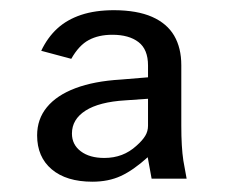

<svg xmlns="http://www.w3.org/2000/svg" viewBox="-20 -751 458 375"><path d="M52.5 -486.6Q52.5 -518.4 71.6 -541.6Q90.7 -564.9 127.2 -578.7Q163.7 -592.5 215.8 -595.6L269.1 -600V-623.1Q269.1 -654.6 250.5 -668.8Q231.9 -683.1 199.4 -683.1Q172.5 -683.1 153.4 -672.8Q134.2 -662.6 119.2 -636.1L60.5 -651.8Q72.9 -677.9 91.9 -695.3Q110.9 -712.7 138.4 -721.9Q165.9 -731.1 203 -731.1Q247.8 -730.9 277 -718.1Q306.2 -705.2 320.2 -681.3Q334.1 -657.4 334.1 -623.6V-505.4Q334.1 -463.9 338.1 -437.4L344.5 -402.1H276.1L268.5 -443.9Q240.4 -418.5 216.1 -407.3Q191.9 -396.1 160.4 -396.1Q109.6 -396.1 81 -420.3Q52.5 -444.4 52.5 -486.6ZM246.6 -466.4Q258.1 -476.5 263.6 -485.6Q269.1 -494.6 269.1 -505.4V-558.1L224.8 -555Q173.5 -551.9 147 -534.9Q120.5 -517.9 120.5 -490.2Q120.5 -468.5 137.8 -455.5Q155 -442.5 183.8 -442.5Q202.1 -442.5 217.8 -448.4Q233.4 -454.3 246.6 -466.4Z"/></svg>

Font: Public Sans VF
Style: Regular
Weight: 400
Designer: Pablo Impallari, Rodrigo Fuenzalida (Modified by Dan O. Williams and USWDS)
Version: Version 1.003